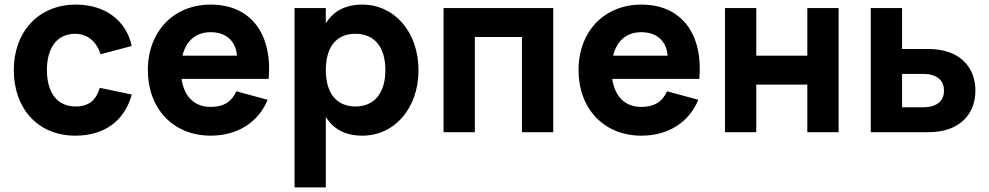

<svg xmlns="http://www.w3.org/2000/svg" viewBox="-20 -575 4302 835"><path d="M308 15C433 15 522 -49 553 -164L414 -193C398 -141 369 -112 308 -112C226 -112 184 -176 184 -270C184 -360 222 -428 308 -428C358 -428 401 -395 417 -339L553 -375C529 -486 437 -555 310 -555C145 -555 40 -434 40 -270C40 -108 140 15 308 15Z M896 -110C826 -110 781 -154.5 769.5 -232H1148.5C1165 -428 1071 -555 896 -555C736 -555 623 -439 623 -270C623 -103 733 15 896 15C1012 15 1103 -42 1144 -141L1008 -178C987 -131.5 951.5 -110 896 -110ZM773.5 -333C789.5 -398 832 -435 896 -435C963 -435 1005.5 -397 1010.5 -333Z M1397 240V-66.5C1428.5 -15.5 1479 15 1556 15C1694 15 1800 -102 1800 -270C1800 -437 1694 -555 1556 -555C1479 -555 1428.5 -524.5 1397 -473.5V-540H1261V240ZM1526 -112C1441 -112 1397 -173 1397 -270C1397 -364 1437 -428 1526 -428C1612 -428 1656 -366 1656 -270C1656 -177 1613 -112 1526 -112Z M2045 0V-414H2250V0H2386V-540H1909V0Z M2769 -110C2699 -110 2654 -154.5 2642.5 -232H3021.5C3038 -428 2944 -555 2769 -555C2609 -555 2496 -439 2496 -270C2496 -103 2606 15 2769 15C2885 15 2976 -42 3017 -141L2881 -178C2860 -131.5 2824.5 -110 2769 -110ZM2646.5 -333C2662.5 -398 2705 -435 2769 -435C2836 -435 2878.5 -397 2883.5 -333Z M3269 0V-207H3491V0H3627V-540H3491V-333H3269V-540H3133V0Z M4016.5 0C4159 0 4222 -83.5 4222 -181C4222 -278.5 4159 -362 4016.5 -362H3903V-540H3767V0ZM3903 -108.5V-253.5H3995C4060 -253.5 4085.5 -221 4085.5 -181C4085.5 -141 4060 -108.5 3995 -108.5Z"/></svg>

Font: Vela Sans ExtBd
Style: Regular
Weight: 800
Designer: Principal design: Mikhail Sharanda - project Manrope.
Design modification: Ravid Balaliev
Foundry: Mikhail Sharanda
Version: Version 1.001